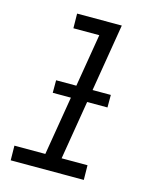

<svg xmlns="http://www.w3.org/2000/svg" viewBox="-111 -812 722 888"><g transform="rotate(15 250.0 -367.5)"><path d="M376 0H26L25 -70H173L272 -665H148L147 -735H361L251 -70H375ZM395 -352H133V-412H395Z"/></g></svg>

Font: Iosevka Oblique
Style: Regular
Weight: 400
Italic angle: -9°
Monospace: yes
Designer: Belleve Invis
Foundry: Belleve Invis
Version: Version 32.5.0; ttfautohint (v1.8.4)